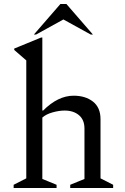

<svg xmlns="http://www.w3.org/2000/svg" viewBox="-20 -937 622 957"><path d="M48 0V-16L111 -48V-636L51 -688V-695L185 -750H191V-386H195Q269 -460 347 -460Q406 -460 443.5 -430.5Q481 -401 481 -343V-48L544 -16V0H330V-16L401 -45V-296Q401 -340 373.5 -363Q346 -386 302 -386Q275 -386 242.5 -377Q210 -368 191 -351V-45L262 -16V0ZM149 -765 281 -917H311L443 -765H432L296 -840L160 -765Z"/></svg>

Font: Spectral
Style: Regular
Weight: 400
Designer: Jean-Baptiste Levee
Foundry: Production Type
Version: Version 1.002